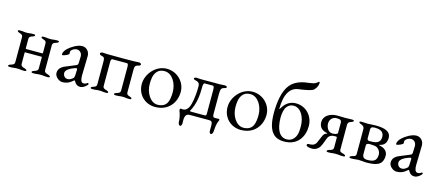

<svg xmlns="http://www.w3.org/2000/svg" viewBox="-55 -1308 4719 2054"><g transform="rotate(15 2305.0 -281.0)"><path d="M350 -337V-236C350 -230 347 -228 345 -228H170C167 -228 160 -229 160 -234V-337C160 -364 178 -370 198 -376C209 -380 221 -384 221 -394C221 -403 206 -403 198 -403C159 -403 161 -398 126 -398C91 -398 91 -403 52 -403C44 -403 29 -403 29 -394C29 -384 41 -380 52 -376C72 -370 90 -364 90 -337V-63C90 -35 68 -30 48 -24C37 -20 25 -16 25 -6C25 3 40 3 48 3C87 3 91 -2 126 -2C161 -2 165 3 204 3C212 3 227 3 227 -6C227 -16 215 -20 204 -24C184 -30 160 -35 160 -63V-184C160 -189 160 -191 163 -191H346C349 -191 350 -191 350 -186V-63C350 -36 328 -30 308 -24C297 -20 285 -16 285 -6C285 3 300 3 308 3C347 3 351 -2 386 -2C421 -2 425 3 464 3C472 3 487 3 487 -6C487 -16 475 -20 464 -24C444 -30 420 -36 420 -63V-337C420 -364 441 -370 461 -376C472 -380 484 -384 484 -394C484 -403 470 -403 461 -403C422 -403 422 -398 387 -398C352 -398 354 -403 315 -403C306 -403 292 -403 292 -394C292 -384 304 -380 315 -376C335 -370 350 -364 350 -337Z M852 -32C823 -32 816 -70 816 -109L821 -325C822 -374 786 -414 739 -414C686 -414 621 -371 590 -343C565 -321 550 -295 550 -274C550 -271 552 -265 558 -265C571 -265 627 -286 627 -300C627 -305 626 -309 626 -314C626 -321 627 -328 630 -333C638 -347 667 -365 691 -365C727 -365 751 -335 750 -301L748 -237C747 -210 746 -208 720 -197L618 -155C569 -135 545 -107 545 -65C545 -26 590 14 631 14C713 13 741 -38 754 -38C762 -38 771 14 828 14C866 14 908 -29 908 -37C908 -45 898 -52 892 -46C881 -36 870 -32 852 -32ZM625 -87C625 -110 648 -140 725 -166C730 -168 736 -169 739 -169C747 -169 749 -163 748 -148L746 -99C745 -74 741 -65 734 -59C718 -45 700 -32 674 -32C655 -32 625 -49 625 -87Z M1246 -361C1262 -361 1262 -334 1262 -323V-62C1262 -35 1241 -30 1221 -24C1210 -20 1198 -16 1198 -6C1198 3 1213 3 1221 3C1260 3 1260 -2 1295 -2C1330 -2 1329 3 1368 3C1377 3 1391 3 1391 -6C1391 -16 1379 -20 1368 -24C1348 -30 1332 -35 1332 -62V-316C1332 -355 1345 -362 1378 -369C1384 -370 1395 -378 1395 -388C1395 -396 1377 -403 1373 -403C1348 -403 1338 -400 1315 -400C1293 -399 1253 -399 1209 -399C1120 -399 1018 -400 1016 -400C993 -400 987 -403 962 -403C958 -403 940 -396 940 -388C940 -378 951 -370 957 -369C990 -362 999 -356 999 -317V-62C999 -35 983 -30 963 -24C952 -20 940 -16 940 -6C940 3 955 3 963 3C1002 3 1002 -2 1037 -2C1072 -2 1071 3 1110 3C1119 3 1133 3 1133 -6C1133 -16 1121 -20 1110 -24C1090 -30 1069 -35 1069 -62V-323C1069 -334 1069 -361 1086 -361Z M1676 -414C1553 -414 1457 -298 1457 -187C1457 -70 1544 14 1656 14C1806 14 1882 -96 1882 -213C1882 -321 1792 -414 1676 -414ZM1659 -383C1744 -383 1800 -284 1800 -189C1800 -150 1796 -102 1780 -71C1760 -32 1722 -16 1677 -16C1597 -16 1539 -111 1539 -210C1539 -258 1544 -309 1571 -343C1595 -374 1623 -383 1659 -383Z M2044 -37C2033 -37 2030 -40 2030 -43C2030 -46 2033 -49 2033 -49C2077 -129 2090 -218 2090 -323C2090 -334 2090 -367 2107 -367H2196C2212 -367 2212 -334 2212 -323V-64C2212 -37 2208 -37 2181 -37ZM1952 -38C1947 -38 1939 -40 1932 -40C1925 -40 1919 -38 1919 -26C1919 -4 1942 14 1946 108C1947 124 1959 139 1966 139C1983 139 1987 121 1987 103C1987 93 1986 85 1986 76C1986 13 2008 0 2042 0H2249C2280 0 2291 6 2291 60C2291 73 2290 88 2290 103C2290 121 2294 139 2311 139C2318 139 2330 124 2331 108C2335 14 2350 -6 2358 -26C2359 -28 2359 -30 2359 -31C2359 -38 2351 -40 2341 -40C2331 -40 2318 -38 2312 -38C2283 -38 2282 -53 2282 -80V-300C2282 -359 2295 -368 2328 -375C2334 -376 2345 -380 2345 -390C2345 -398 2327 -403 2323 -403C2298 -403 2288 -400 2265 -400H2056C2033 -400 2027 -403 2002 -403C1998 -403 1980 -398 1980 -390C1980 -380 1991 -376 1997 -375C2030 -368 2050 -358 2050 -319C2050 -189 2029 -118 2020 -94C2009 -66 1987 -38 1952 -38Z M2626 -414C2503 -414 2407 -298 2407 -187C2407 -70 2494 14 2606 14C2756 14 2832 -96 2832 -213C2832 -321 2742 -414 2626 -414ZM2609 -383C2694 -383 2750 -284 2750 -189C2750 -150 2746 -102 2730 -71C2710 -32 2672 -16 2627 -16C2547 -16 2489 -111 2489 -210C2489 -258 2494 -309 2521 -343C2545 -374 2573 -383 2609 -383Z M3088 -383C3173 -383 3218 -284 3218 -189C3218 -150 3217 -108 3201 -77C3181 -38 3151 -16 3106 -16C3026 -16 2985 -95 2984 -226C2984 -274 2996 -324 3013 -345C3031 -368 3052 -383 3088 -383ZM2961 -326C2956 -317 2947 -301 2947 -312C2947 -480 3004 -556 3090 -567C3155 -575 3223 -589 3244 -601C3266 -614 3292 -653 3292 -690C3292 -694 3290 -701 3286 -701C3285 -701 3283 -701 3282 -700C3262 -686 3256 -670 3188 -662C3137 -656 3041 -645 2981 -573C2920 -500 2902 -371 2902 -252C2903 -51 2973 14 3085 14C3235 14 3300 -96 3300 -213C3300 -321 3221 -414 3105 -414C3056 -414 3000 -393 2961 -326Z M3621 -172V-62C3621 -34 3596 -30 3576 -24C3565 -20 3553 -16 3553 -6C3553 4 3571 3 3576 3C3615 3 3619 -2 3654 -2C3689 -2 3695 3 3734 3C3739 3 3757 4 3757 -6C3757 -16 3745 -20 3734 -24C3714 -30 3691 -31 3691 -59V-330C3691 -361 3708 -369 3728 -375C3739 -379 3751 -383 3751 -393C3751 -401 3735 -402 3728 -402C3689 -402 3693 -400 3658 -400C3623 -400 3593 -402 3565 -402C3485 -402 3417 -361 3417 -291C3417 -233 3453 -203 3507 -193C3512 -192 3509 -187 3506 -186C3485 -180 3475 -167 3468 -154C3455 -129 3444 -94 3430 -66C3410 -28 3374 -29 3346 -28C3334 -28 3330 -22 3330 -12C3330 -2 3349 10 3397 10C3422 10 3456 -2 3478 -36C3497 -64 3514 -130 3527 -151C3536 -164 3549 -174 3567 -179C3577 -181 3592 -182 3612 -182C3617 -182 3621 -178 3621 -172ZM3563 -203C3517 -203 3491 -251 3491 -297C3491 -338 3523 -373 3564 -373C3607 -373 3621 -365 3621 -335V-225C3621 -211 3595 -203 3563 -203Z M3981 -197C4016 -197 4041 -193 4054 -188C4073 -181 4102 -151 4102 -112C4102 -34 4050 -27 3997 -27C3960 -27 3942 -43 3942 -77V-172C3942 -192 3960 -197 3981 -197ZM3904 -402C3873 -402 3874 -405 3835 -405C3830 -405 3812 -406 3812 -396C3812 -386 3824 -382 3835 -378C3855 -372 3872 -360 3872 -330V-59C3872 -31 3849 -30 3829 -24C3818 -20 3806 -16 3806 -6C3806 3 3821 3 3829 3C3868 3 3872 -2 3906 -3C3936 -3 3973 3 3987 3C4094 3 4176 -9 4176 -121C4176 -181 4120 -204 4082 -211C4074 -213 4076 -215 4082 -216C4126 -224 4158 -253 4158 -311C4158 -386 4088 -406 3988 -406C3947 -406 3931 -402 3904 -402ZM3971 -227C3963 -227 3942 -227 3942 -252V-348C3942 -369 3950 -381 3988 -381C4074 -381 4089 -341 4089 -302C4089 -232 4028 -227 3971 -227Z M4553 -32C4524 -32 4517 -70 4517 -109L4522 -325C4523 -374 4487 -414 4440 -414C4387 -414 4322 -371 4291 -343C4266 -321 4251 -295 4251 -274C4251 -271 4253 -265 4259 -265C4272 -265 4328 -286 4328 -300C4328 -305 4327 -309 4327 -314C4327 -321 4328 -328 4331 -333C4339 -347 4368 -365 4392 -365C4428 -365 4452 -335 4451 -301L4449 -237C4448 -210 4447 -208 4421 -197L4319 -155C4270 -135 4246 -107 4246 -65C4246 -26 4291 14 4332 14C4414 13 4442 -38 4455 -38C4463 -38 4472 14 4529 14C4567 14 4609 -29 4609 -37C4609 -45 4599 -52 4593 -46C4582 -36 4571 -32 4553 -32ZM4326 -87C4326 -110 4349 -140 4426 -166C4431 -168 4437 -169 4440 -169C4448 -169 4450 -163 4449 -148L4447 -99C4446 -74 4442 -65 4435 -59C4419 -45 4401 -32 4375 -32C4356 -32 4326 -49 4326 -87Z"/></g></svg>

Font: EB Garamond 12
Style: Regular
Weight: 400
Version: Version 0.016+